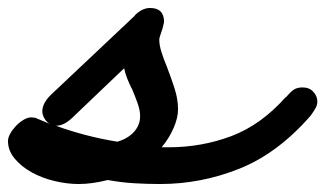

<svg xmlns="http://www.w3.org/2000/svg" viewBox="-157 -415 815 481"><path d="M-33 -105H-32ZM173 -193Q167 -205 162 -217.5Q157 -230 154 -244L22 -118Q2 -100 -16 -100H-17Q57 -73 137 -60Q164 -68 179 -85Q194 -102 194 -124Q194 -139 187.5 -157Q181 -175 173 -194ZM-33 -105Q-41 -110 -46 -119Q-51 -128 -51 -136Q-51 -156 -30 -177L181 -376H180Q199 -395 219 -395Q254 -395 254 -360Q253 -355 252 -351Q251 -347 250 -343Q249 -339 248 -337Q246 -331 244 -325Q242 -319 242 -316Q242 -302 247.5 -284.5Q253 -267 261 -248Q271 -222 280 -194.5Q289 -167 289 -141Q289 -120 278 -94.5Q267 -69 248 -46H265Q348 -46 422.5 -74Q497 -102 559 -172V-171Q570 -184 578.5 -190Q587 -196 601 -196Q618 -196 628 -185Q638 -174 638 -161Q638 -152 633.5 -144Q629 -136 621 -125Q539 -31 443 7.5Q347 46 244 46Q210 46 178 44Q146 42 113 36Q93 41 75 43.5Q57 46 40 46Q11 46 -20.5 38.5Q-52 31 -78 16.5Q-104 2 -120.5 -18Q-137 -38 -137 -62Q-137 -70 -131.5 -80Q-126 -90 -117.5 -99Q-109 -108 -98.5 -114.5Q-88 -121 -78 -121Q-77 -121 -74.5 -120.5Q-72 -120 -69 -120Z"/></svg>

Font: Discipuli Britannica Bold
Style: Regular
Weight: 700
Designer: Peter Wiegel
Foundry: Peter Wiegel
Version: Version 0.001 2009